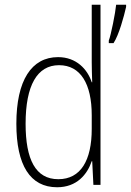

<svg xmlns="http://www.w3.org/2000/svg" viewBox="-20 -780 552 810"><path d="M221 10C304 10 348 -44 367 -100H369L374 0H404V-760H367V-517C367 -491 368 -463 369 -433H367C349 -488 302 -539 225 -539C113 -539 49 -441 49 -258C49 -83 107 10 221 10ZM512 -751V-760H470C467 -727 448 -631 439 -609V-598H459C482 -633 503 -711 512 -751ZM226 -24C130 -24 88 -107 88 -258C88 -420 137 -505 229 -505C320 -505 367 -426 367 -294V-236C367 -104 321 -24 226 -24Z"/></svg>

Font: Noto Sans Thai Looped Condensed ExtraLight
Style: Regular
Weight: 200
Width: 3
Designer: Sasikarn Vongin, Ben Mitchell
Foundry: The Fontpad Ltd
Version: Version 1.001